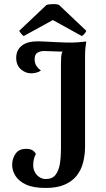

<svg xmlns="http://www.w3.org/2000/svg" viewBox="-20 -914 524 948"><path d="M206 14Q145 14 109 -2.5Q73 -19 56.5 -45.5Q40 -72 40 -100Q40 -130 56.5 -154.5Q73 -179 109 -179Q127 -179 138.5 -173Q150 -167 157 -154Q150 -140 147 -127Q144 -114 144 -99Q144 -79 152.5 -63.5Q161 -48 175.5 -39Q190 -30 206 -30Q238 -30 254 -50.5Q270 -71 275.5 -104.5Q281 -138 281 -179V-599Q281 -617 282 -633Q283 -649 289 -659Q270 -660 244.5 -660.5Q219 -661 201 -662Q183 -663 167 -655Q151 -647 151 -622Q151 -601 160.5 -587.5Q170 -574 182 -566Q173 -559 160 -555.5Q147 -552 133 -552Q106 -552 83 -572Q60 -592 60 -629Q60 -666 87 -688Q114 -710 167 -710Q185 -710 207 -708.5Q229 -707 255 -706Q281 -705 309 -704Q337 -703 362 -705Q387 -707 406 -709Q404 -697 402 -680Q400 -663 400 -633V-192Q400 -150 390.5 -112.5Q381 -75 359 -47Q337 -19 299.5 -2.5Q262 14 206 14ZM272 -889 406 -762Q406 -758 398 -748.5Q390 -739 384 -736L241 -815L97 -736Q92 -739 84 -748.5Q76 -758 75 -762L209 -889Q215 -892 228 -893Q241 -894 253.5 -893.5Q266 -893 272 -889Z"/></svg>

Font: Arima SemiBold
Style: Regular
Weight: 600
Designer: Joana Correia and Natanael Gama
Foundry: NDISCOVER
Version: Version 1.101;gftools[0.9.23]